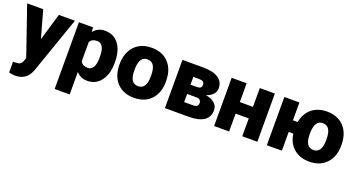

<svg xmlns="http://www.w3.org/2000/svg" viewBox="-49 -1151 3660 1977"><g transform="rotate(20 1781.5 -162.5)"><path d="M257.3 -230.5 345.2 -528.3H521.5L306.2 88.4L296.9 110.8Q251 213.4 134.8 213.4Q102.5 213.4 66.9 203.6V85.9H88.4Q123 85.9 141.4 75.9Q159.7 65.9 168.5 40L181.6 4.9L-2 -528.3H173.8Z M1054.7 -260.3Q1054.7 -137.2 999.3 -63.7Q943.8 9.8 849.6 9.8Q776.9 9.8 730 -43.5V203.1H565.4V-528.3H719.2L724.1 -479.5Q771.5 -538.1 848.6 -538.1Q946.3 -538.1 1000.5 -466.1Q1054.7 -394 1054.7 -268.1ZM890.1 -270.5Q890.1 -411.1 808.1 -411.1Q749.5 -411.1 730 -369.1V-161.1Q751.5 -117.2 809.1 -117.2Q887.7 -117.2 890.1 -252.9Z M1106.4 -269Q1106.4 -348.1 1137.2 -409.9Q1168 -471.7 1225.6 -504.9Q1283.2 -538.1 1360.8 -538.1Q1479.5 -538.1 1547.9 -464.6Q1616.2 -391.1 1616.2 -264.6V-258.8Q1616.2 -135.3 1547.6 -62.7Q1479 9.8 1361.8 9.8Q1249 9.8 1180.7 -57.9Q1112.3 -125.5 1106.9 -241.2ZM1271 -258.8Q1271 -185.5 1293.9 -151.4Q1316.9 -117.2 1361.8 -117.2Q1449.7 -117.2 1451.7 -252.4V-269Q1451.7 -411.1 1360.8 -411.1Q1278.3 -411.1 1271.5 -288.6Z M1699.7 0V-528.3H1926.3Q2035.2 -528.3 2093 -490.2Q2150.9 -452.1 2150.9 -380.4Q2150.9 -343.8 2125.5 -314.7Q2100.1 -285.6 2051.3 -270Q2114.3 -259.3 2148.4 -228.3Q2182.6 -197.3 2182.6 -150.9Q2182.6 -76.2 2126.2 -38.3Q2069.8 -0.5 1963.9 0ZM1864.7 -215.3V-126H1960.9Q1991.7 -126 2004.9 -136.7Q2018.1 -147.5 2018.1 -169.4Q2018.1 -213.4 1967.3 -215.3ZM1864.7 -316.9H1932.6Q1962.4 -316.9 1974.4 -326.9Q1986.3 -336.9 1986.3 -356.4Q1986.3 -381.8 1971.7 -392.1Q1957 -402.3 1926.3 -402.3H1864.7Z M2712.4 0H2547.4V-195.8H2403.3V0H2238.8V-528.3H2403.3V-322.3H2547.4V-528.3H2712.4Z M2981.4 -333H3033.2Q3050.8 -429.2 3116.5 -483.6Q3182.1 -538.1 3282.2 -538.1Q3395.5 -538.1 3463.4 -470.5Q3531.2 -402.8 3537.1 -288.1L3537.6 -258.8Q3537.6 -136.7 3469.2 -63.5Q3400.9 9.8 3283.2 9.8Q3179.7 9.8 3113 -47.1Q3046.4 -104 3031.7 -205.6H2981.4V0H2816.4V-528.3H2981.4ZM3192.4 -258.8Q3192.4 -185.5 3215.3 -151.4Q3238.3 -117.2 3283.2 -117.2Q3371.1 -117.2 3373 -252.4V-269Q3373 -411.1 3282.2 -411.1Q3199.7 -411.1 3192.9 -288.6Z"/></g></svg>

Font: Roboto Black
Style: Regular
Weight: 900
Designer: Google
Version: Version 2.134; 2016